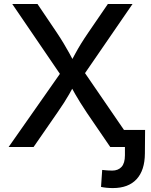

<svg xmlns="http://www.w3.org/2000/svg" viewBox="-20 -748 767 977"><path d="M23.9 0 313.5 -413.1V-330.1L42.5 -727.5H170.9L268.1 -583.5Q289.6 -551.3 304.4 -526.4Q319.3 -501.5 332.3 -478Q345.2 -454.6 360.4 -425.8H336.4Q352.1 -454.6 364.7 -478Q377.4 -501.5 392.8 -526.4Q408.2 -551.3 430.2 -583.5L528.8 -727.5H654.3L384.8 -335.4V-416.5L670.4 0H541L421.9 -174.3Q402.8 -203.1 389.2 -224.9Q375.5 -246.6 363.5 -267.6Q351.6 -288.6 336.9 -315.4H357.9Q344.2 -289.6 332 -268.6Q319.8 -247.6 305.9 -225.6Q292 -203.6 271.5 -174.3L150.9 0ZM554.2 209Q538.1 209 522.9 207.5Q507.8 206.1 494.1 203.1L500 116.7Q512.2 118.2 525.6 119.1Q539.1 120.1 550.8 120.1Q581.1 120.1 598.4 101.3Q615.7 82.5 615.7 42V0H573.7V-86.9H718.3L717.3 32.7Q716.8 118.7 675 163.8Q633.3 209 554.2 209Z"/></svg>

Font: Inter 17pt Medium
Style: Regular
Weight: 500
Version: Version 4.001;git-66647c0bb